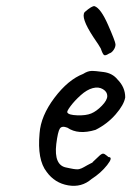

<svg xmlns="http://www.w3.org/2000/svg" viewBox="-20 -614 425 621"><path d="M286 -594Q306 -587 329.5 -533.5Q353 -480 353.5 -471Q354 -462 347.5 -452.5Q341 -443 333 -441Q321 -433 316.5 -436Q312 -439 306 -457Q302 -465 282 -494Q240 -558 254 -575Q278 -596 286 -594ZM198 -250Q202 -242 230 -241Q258 -240 275 -247Q292 -254 309.5 -272Q327 -290 327 -303.5Q327 -317 313 -325.5Q299 -334 280 -329Q261 -324 241 -306Q221 -288 208 -270.5Q195 -253 198 -250ZM280 -90Q287 -96 297.5 -106.5Q308 -117 313 -117Q318 -117 323.5 -112Q329 -107 331 -106Q347 -106 326.5 -80Q306 -54 276 -35Q244 -7 200.5 -14.5Q157 -22 131 -58Q100 -97 108 -183Q112 -239 156 -297.5Q200 -356 249 -375Q263 -384 275 -384.5Q287 -385 315.5 -381Q344 -377 360 -357Q385 -332 385 -299Q381 -275 354 -244Q327 -213 289 -194Q233 -177 198 -201Q180 -208 173.5 -198Q167 -188 162 -148Q154 -79 195 -72Q199 -71 207 -69.5Q215 -68 217.5 -67.5Q220 -67 226 -66.5Q232 -66 236 -67Q244 -69 251.5 -73.5Q259 -78 263 -80Q271 -84 273.5 -85.5Q276 -87 276.5 -87Q277 -87 278.5 -88Q280 -89 280 -90Z"/></svg>

Font: Caveat
Style: Regular
Weight: 400
Designer: Pablo Impallari
Foundry: Creative Lab NY
Version: Version 1.096; ttfautohint (v1.3)